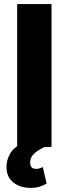

<svg xmlns="http://www.w3.org/2000/svg" viewBox="-20 -731 342 955"><path d="M236.3 -710.9V0H65.4V-710.9ZM110.4 -29.3 201.2 0Q162.1 19.5 146 36.9Q129.9 54.2 129.9 78.6Q129.9 91.3 136.5 100.1Q143.1 108.9 159.2 108.9Q171.9 108.9 179.2 106Q186.5 103 192.9 100.1L211.9 182.1Q199.7 189.5 180.2 196.5Q160.6 203.6 130.9 203.6Q81.5 203.6 46.9 177Q12.2 150.4 12.2 99.1Q12.2 63.5 32 30.5Q51.8 -2.4 110.4 -29.3Z"/></svg>

Font: Vazirmatn UI FD Black
Style: Regular
Weight: 900
Designer: Saber Rastikerdar
Foundry: Saber Rastikerdar
Version: Version 33.003